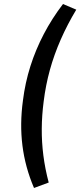

<svg xmlns="http://www.w3.org/2000/svg" viewBox="-20 -740 399 954"><path d="M149 194Q105 91 91.5 -16.5Q78 -124 94 -241Q105 -329 131 -411Q157 -493 197.5 -570.5Q238 -648 293 -720L359 -692Q315 -619 282 -544Q249 -469 228 -393Q207 -317 197 -236Q188 -167 187.5 -100.5Q187 -34 195.5 32.5Q204 99 222 167Z"/></svg>

Font: Nunito Sans 10pt SemiCondensed SemiBold
Style: Italic
Weight: 600
Width: 4
Italic angle: -9°
Designer: Vernon Adams
Foundry: Vernon Adams
Version: Version 3.101;gftools[0.9.27]